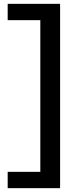

<svg xmlns="http://www.w3.org/2000/svg" viewBox="-20 -813 400 1000"><path d="M293 -793V167H20V82H190V-708H20V-793Z"/></svg>

Font: Mona Sans Expanded Medium
Style: Regular
Weight: 500
Width: 7
Designer: Deni Anggara
Foundry: GitHub
Version: Version 2.000